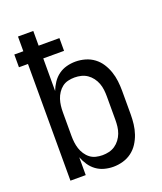

<svg xmlns="http://www.w3.org/2000/svg" viewBox="-138 -824 775 920"><g transform="rotate(-20 250.0 -363.5)"><path d="M281 8Q258 8 235.5 2Q213 -4 194.5 -17.5Q176 -31 163 -50.5Q150 -70 142 -91V0H64V-595H18V-660H64V-735H142V-660H248V-595H142V-429Q150 -450 163 -469.5Q176 -489 194.5 -502.5Q213 -516 235.5 -522Q258 -528 281 -528Q306 -528 330.5 -521Q355 -514 375 -499Q395 -484 408.5 -463Q422 -442 430 -418.5Q438 -395 441 -370Q444 -345 444 -320V-200Q444 -175 441 -150Q438 -125 430 -101.5Q422 -78 408.5 -57Q395 -36 375 -21Q355 -6 330.5 1Q306 8 281 8ZM251 -62Q268 -62 284.5 -66Q301 -70 315 -79.5Q329 -89 339.5 -103Q350 -117 356 -133Q362 -149 364 -166Q366 -183 366 -200V-320Q366 -337 364 -354Q362 -371 356 -387Q350 -403 339.5 -417Q329 -431 315 -440.5Q301 -450 284.5 -454Q268 -458 251 -458Q234 -458 217.5 -454Q201 -450 188 -440Q175 -430 165.5 -415.5Q156 -401 151 -385.5Q146 -370 144 -353.5Q142 -337 142 -320V-200Q142 -183 144 -166.5Q146 -150 151 -134.5Q156 -119 165.5 -104.5Q175 -90 188 -80Q201 -70 217.5 -66Q234 -62 251 -62Z"/></g></svg>

Font: Iosevka Term SS14
Style: Regular
Weight: 400
Monospace: yes
Designer: Belleve Invis
Foundry: Belleve Invis
Version: Version 24.1.1; ttfautohint (v1.8.4)